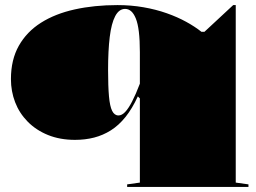

<svg xmlns="http://www.w3.org/2000/svg" viewBox="-20 -535 1007 755"><path d="M480 200V190L530 183V-148L522 -156Q500 -108 473.5 -75Q447 -42 416 -22.5Q385 -3 350 6Q315 15 275 15Q216 15 169 -4Q122 -23 89 -56.5Q56 -90 39.5 -133Q23 -176 23 -224Q23 -300 54 -355Q85 -410 141 -445.5Q197 -481 274 -498Q351 -515 442 -515Q495 -515 544 -506.5Q593 -498 635.5 -483Q678 -468 712.5 -449Q747 -430 772 -410H784L897 -515H907V183L957 190V200ZM446 -81Q459 -81 472 -94.5Q485 -108 499.5 -136Q514 -164 530 -206V-330Q530 -377 526 -410Q522 -443 514 -462.5Q506 -482 495.5 -491Q485 -500 472 -500Q448 -500 433 -471.5Q418 -443 411.5 -389.5Q405 -336 405 -259Q405 -196 408.5 -156.5Q412 -117 421 -99Q430 -81 446 -81Z"/></svg>

Font: Kalnia SemiExpanded
Style: Bold
Weight: 700
Width: 6
Designer: Frida Medrano
Foundry: Frida Medrano
Version: Version 1.105